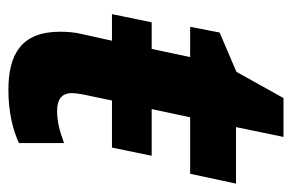

<svg xmlns="http://www.w3.org/2000/svg" viewBox="-142 -560 712 469"><g transform="rotate(90 214.5 -326.0)"><path d="M200 10C254 10 299 -1 330 -16V-126C300 -115 278 -109 251 -109C225 -109 208 -119 208 -145C208 -151 209 -161 211 -171L226 -243H341L361 -340H247L267 -434H405L429 -546H291L315 -662H220L156 -547L60 -506L46 -434H120L100 -340H35L15 -243H80L64 -171C59 -151 58 -132 58 -116C58 -21 114 10 200 10Z"/></g></svg>

Font: Noto Sans
Style: Bold Italic
Weight: 700
Italic angle: -12°
Designer: Monotype Design Team
Foundry: Monotype Imaging Inc.
Version: Version 2.013